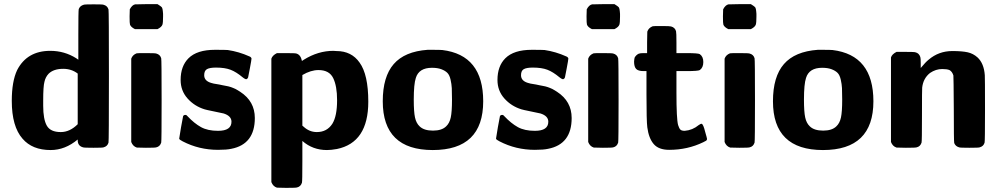

<svg xmlns="http://www.w3.org/2000/svg" viewBox="-20 -715 4839 929"><path d="M356 -40Q295 11 225 11Q136 11 89 -44Q37 -103 37 -227Q37 -321 63 -376Q111 -469 223 -469Q292 -469 349 -433L359 -426V-546Q359 -663 361 -671Q367 -687 385 -692Q389 -694 433 -694Q477 -694 481 -692Q500 -687 505 -669Q507 -663 507 -347Q507 -31 505 -25Q500 -7 481 -2Q477 0 432 0Q386 0 382 -2Q356 -9 356 -36ZM189 -203Q189 -138 206.5 -107Q224 -76 274 -76Q318 -76 356 -114V-359Q326 -382 286 -382Q239 -382 215 -358Q200 -342 195 -319Q189 -297 189 -229Z M742 -695Q744 -694 749 -690.5Q754 -687 755 -686.5Q756 -686 759.5 -683Q763 -680 763.5 -679Q764 -678 765.5 -674Q767 -670 767 -667.5Q767 -665 768 -659.5Q769 -654 769 -648Q769 -642 769 -634Q769 -605 766 -596Q762 -584 742 -574H633Q613 -584 609 -596Q607 -601 607 -636L608 -670Q619 -691 634 -694H642Q650 -694 663.5 -694.5Q677 -695 690 -695ZM615 -431Q621 -449 641 -457Q643 -458 688 -458Q731 -458 736 -456Q755 -451 760 -433Q762 -427 762 -229Q762 -31 760 -25Q754 -6 736 -2Q731 0 686 0L642 -1Q623 -7 615 -28Z M1035 -82Q1100 -82 1100 -126Q1100 -154 1062 -166Q1059 -167 1017 -175.5Q975 -184 970 -186Q921 -201 887.5 -238.5Q854 -276 854 -328Q854 -395 892 -433Q933 -474 1020 -474Q1071 -474 1082 -473Q1136 -465 1187 -442Q1195 -439 1197 -432Q1197 -426 1189 -384Q1182 -346 1180.5 -340.5Q1179 -335 1173 -332Q1168 -330 1154 -341Q1123 -367 1095.5 -377.5Q1068 -388 1025 -388Q995 -388 981.5 -380.5Q968 -373 968 -351Q968 -324 1001 -314Q1007 -311 1041 -306Q1046 -305 1057.5 -302.5Q1069 -300 1073 -299.5Q1077 -299 1085.5 -297Q1094 -295 1097.5 -293.5Q1101 -292 1108 -289.5Q1115 -287 1119.5 -284.5Q1124 -282 1130 -278.5Q1136 -275 1142 -271Q1213 -225 1213 -144Q1213 -17 1099 5Q1077 10 1035 10Q943 10 864 -31Q848 -39 847 -44Q847 -48 856 -99.5Q865 -151 866 -153Q869 -159 877 -159Q883 -159 887 -153Q920 -118 952.5 -100Q985 -82 1035 -82Z M1562 11Q1493 11 1443 -33V65Q1443 163 1441 169Q1435 188 1417 192Q1412 194 1365 194L1320 193Q1301 187 1293 166V-431Q1298 -447 1320 -458H1364Q1409 -458 1414 -456Q1435 -450 1441 -420L1450 -426Q1519 -469 1593 -469Q1595 -469 1600 -468.5Q1605 -468 1608 -468Q1681 -468 1720 -412Q1762 -354 1762 -223Q1762 -25 1610 6Q1582 11 1562 11ZM1521 -376Q1484 -376 1443 -352V-107L1449 -102Q1477 -76 1513 -76Q1562 -76 1588 -116Q1611 -153 1611 -230Q1611 -299 1592 -337.5Q1573 -376 1521 -376Z M2074 11Q1832 11 1832 -225Q1832 -344 1885 -405Q1938 -466 2049 -474H2066Q2111 -474 2120 -473Q2318 -449 2318 -225Q2318 11 2074 11ZM2167 -233Q2167 -269 2166 -288.5Q2165 -308 2160 -330Q2155 -352 2144.5 -362.5Q2134 -373 2115.5 -380Q2097 -387 2070 -387Q2007 -387 1992 -338Q1982 -308 1982 -233Q1982 -174 1988 -146.5Q1994 -119 2010 -104Q2031 -83 2075 -83Q2118 -83 2139 -104Q2155 -119 2161 -146.5Q2167 -174 2167 -233Z M2568 -82Q2633 -82 2633 -126Q2633 -154 2595 -166Q2592 -167 2550 -175.5Q2508 -184 2503 -186Q2454 -201 2420.5 -238.5Q2387 -276 2387 -328Q2387 -395 2425 -433Q2466 -474 2553 -474Q2604 -474 2615 -473Q2669 -465 2720 -442Q2728 -439 2730 -432Q2730 -426 2722 -384Q2715 -346 2713.5 -340.5Q2712 -335 2706 -332Q2701 -330 2687 -341Q2656 -367 2628.5 -377.5Q2601 -388 2558 -388Q2528 -388 2514.5 -380.5Q2501 -373 2501 -351Q2501 -324 2534 -314Q2540 -311 2574 -306Q2579 -305 2590.5 -302.5Q2602 -300 2606 -299.5Q2610 -299 2618.5 -297Q2627 -295 2630.5 -293.5Q2634 -292 2641 -289.5Q2648 -287 2652.5 -284.5Q2657 -282 2663 -278.5Q2669 -275 2675 -271Q2746 -225 2746 -144Q2746 -17 2632 5Q2610 10 2568 10Q2476 10 2397 -31Q2381 -39 2380 -44Q2380 -48 2389 -99.5Q2398 -151 2399 -153Q2402 -159 2410 -159Q2416 -159 2420 -153Q2453 -118 2485.5 -100Q2518 -82 2568 -82Z M2953 -695Q2955 -694 2960 -690.5Q2965 -687 2966 -686.5Q2967 -686 2970.5 -683Q2974 -680 2974.5 -679Q2975 -678 2976.5 -674Q2978 -670 2978 -667.5Q2978 -665 2979 -659.5Q2980 -654 2980 -648Q2980 -642 2980 -634Q2980 -605 2977 -596Q2973 -584 2953 -574H2844Q2824 -584 2820 -596Q2818 -601 2818 -636L2819 -670Q2830 -691 2845 -694H2853Q2861 -694 2874.5 -694.5Q2888 -695 2901 -695ZM2826 -431Q2832 -449 2852 -457Q2854 -458 2899 -458Q2942 -458 2947 -456Q2966 -451 2971 -433Q2973 -427 2973 -229Q2973 -31 2971 -25Q2965 -6 2947 -2Q2942 0 2897 0L2853 -1Q2834 -7 2826 -28Z M3094 -371Q3068 -371 3058 -381.5Q3048 -392 3048 -417Q3049 -432 3051 -437Q3058 -449 3070 -455Q3077 -458 3093 -458H3111V-510L3112 -562Q3118 -580 3138 -588Q3140 -589 3182 -589Q3222 -589 3227 -587Q3246 -582 3251 -564Q3253 -558 3253 -508V-458H3302Q3358 -458 3366 -453Q3383 -441 3383 -415Q3383 -388 3366 -376Q3358 -371 3302 -371H3253V-267Q3253 -139 3261 -110Q3266 -94 3272 -88Q3278 -82 3293 -82Q3331 -85 3361 -110Q3371 -117 3375 -116Q3383 -114 3392 -77Q3401 -46 3401 -43Q3401 -40 3399.5 -37.5Q3398 -35 3396.5 -34Q3395 -33 3390.5 -31Q3386 -29 3383 -27Q3307 10 3218 10Q3167 10 3143 -18Q3119 -46 3112 -99Q3108 -130 3108 -258V-371Z M3613 -695Q3615 -694 3620 -690.5Q3625 -687 3626 -686.5Q3627 -686 3630.5 -683Q3634 -680 3634.5 -679Q3635 -678 3636.5 -674Q3638 -670 3638 -667.5Q3638 -665 3639 -659.5Q3640 -654 3640 -648Q3640 -642 3640 -634Q3640 -605 3637 -596Q3633 -584 3613 -574H3504Q3484 -584 3480 -596Q3478 -601 3478 -636L3479 -670Q3490 -691 3505 -694H3513Q3521 -694 3534.5 -694.5Q3548 -695 3561 -695ZM3486 -431Q3492 -449 3512 -457Q3514 -458 3559 -458Q3602 -458 3607 -456Q3626 -451 3631 -433Q3633 -427 3633 -229Q3633 -31 3631 -25Q3625 -6 3607 -2Q3602 0 3557 0L3513 -1Q3494 -7 3486 -28Z M3962 11Q3720 11 3720 -225Q3720 -344 3773 -405Q3826 -466 3937 -474H3954Q3999 -474 4008 -473Q4206 -449 4206 -225Q4206 11 3962 11ZM4055 -233Q4055 -269 4054 -288.5Q4053 -308 4048 -330Q4043 -352 4032.5 -362.5Q4022 -373 4003.5 -380Q3985 -387 3958 -387Q3895 -387 3880 -338Q3870 -308 3870 -233Q3870 -174 3876 -146.5Q3882 -119 3898 -104Q3919 -83 3963 -83Q4006 -83 4027 -104Q4043 -119 4049 -146.5Q4055 -174 4055 -233Z M4291 -437Q4296 -453 4318 -464H4360Q4404 -464 4409 -462Q4427 -458 4433 -439Q4435 -434 4435 -409V-386Q4459 -415 4473 -426Q4522 -468 4588 -468Q4635 -468 4662 -462Q4689 -456 4710 -437Q4741 -408 4745 -351Q4746 -342 4746 -185Q4746 -31 4744 -25Q4739 -7 4720 -2Q4716 0 4670 0Q4625 0 4621 -2Q4603 -7 4597 -23Q4595 -31 4595 -186Q4594 -345 4593 -350Q4587 -369 4574 -376Q4562 -381 4539 -381Q4508 -381 4480 -362Q4447 -336 4442 -291Q4441 -286 4441 -157Q4441 -31 4439 -25Q4433 -6 4415 -2Q4410 0 4363 0L4318 -1Q4299 -7 4291 -28Z"/></svg>

Font: KaTeX_SansSerif
Style: Bold
Weight: 700
Version: Version 1.1; ttfautohint (v1.3)